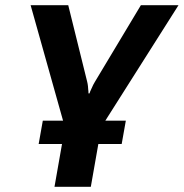

<svg xmlns="http://www.w3.org/2000/svg" viewBox="-20 -720 708 740"><path d="M386 -255H465L449 -165H359L330 0H190L219 -165H129L145 -255H223L98 -700H243L316 -405Q318 -397 319 -388Q320 -379 320 -375Q321 -370 321 -360H325Q327 -367 331 -375Q340 -396 346 -405L523 -700H668Z"/></svg>

Font: Scada
Style: Bold Italic
Weight: 700
Italic angle: -10°
Version: Version 4.000